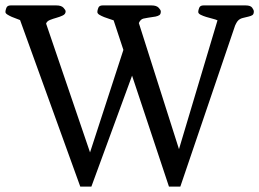

<svg xmlns="http://www.w3.org/2000/svg" viewBox="-70 -678 956 708"><path d="M4 -604Q0 -606 -9 -609Q-18 -612 -27 -616Q-36 -620 -43 -624.5Q-50 -629 -50 -634Q-50 -640 -46.5 -649Q-43 -658 -31 -658H138Q156 -658 164 -649.5Q172 -641 172 -636Q172 -626 161.5 -621Q151 -616 138.5 -612.5Q126 -609 114.5 -604.5Q103 -600 100 -591L262 -116L385 -494L349 -603Q344 -605 334 -608Q324 -611 314 -615Q304 -619 296.5 -623.5Q289 -628 289 -634Q289 -640 292.5 -649Q296 -658 308 -658H489Q507 -658 515 -649.5Q523 -641 523 -636Q523 -626 518 -622.5Q513 -619 504 -617Q470 -612 459 -609.5Q448 -607 442 -593L590 -128L732 -603Q726 -606 714 -609Q702 -612 690.5 -615.5Q679 -619 670 -623.5Q661 -628 661 -634Q661 -640 664.5 -649Q668 -658 680 -658H836Q854 -658 860 -649.5Q866 -641 866 -636Q866 -626 861 -622.5Q856 -619 847 -617Q836 -614 828.5 -612.5Q821 -611 815.5 -608Q810 -605 806 -600Q802 -595 797 -584L595 10H553L417 -399L267 10H226Z"/></svg>

Font: Asar
Style: Regular
Weight: 400
Designer: Eben Sorkin
Foundry: Eben Sorkin, Pria Ravichandran
Version: Version 1.003; ttfautohint (v1.3) -l 8 -r 50 -G 0 -x 0 -H 45